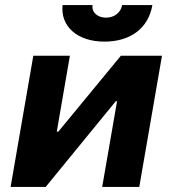

<svg xmlns="http://www.w3.org/2000/svg" viewBox="-20 -741 684 761"><path d="M22 0H161L439 -340H444L385 0H532L622 -520H459L211 -219H205L257 -520H112ZM394 -576C496 -576 568 -628 584 -721H464C459 -691 433 -671 400 -671C366 -671 342 -693 347 -721H228C219 -637 286 -576 394 -576Z"/></svg>

Font: Fixel Display
Style: Bold Italic
Weight: 700
Italic angle: -10°
Designer: AlfaBravo + MacPaw
Foundry: Kyrylo Tkachov, Marchela Mozhyna, Serhii Makarenko, Maria Weinstein, Zakhar Kryvoshyya
Version: Version 1.210;Glyphs 3.2 (3217)